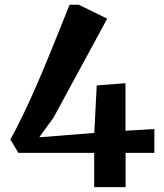

<svg xmlns="http://www.w3.org/2000/svg" viewBox="-20 -768 672 788"><path d="M366.5 0V-140.5H55.5L22.5 -195.5Q48 -241 74.2 -295.8Q100.5 -350.5 126.5 -409.8Q152.5 -469 177 -529Q201.5 -589 224 -645Q246.5 -701 265.5 -748.5H303L420 -691.5L199.5 -285L141 -204.5L367 -222.5L377 -417.5L495 -426.5V-231.5L613.5 -238.5V-140.5H495.5V0Z"/></svg>

Font: Merriweather 36pt
Style: Bold
Weight: 700
Designer: Eben Sorkin
Foundry: Eben Sorkin
Version: Version 2.100